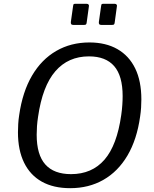

<svg xmlns="http://www.w3.org/2000/svg" viewBox="-20 -974 804 1004"><path d="M347 10Q260 10 199.1 -23.8Q138.3 -57.6 106.1 -123.1Q73.9 -188.7 73.9 -282.1Q73.9 -303.4 75.3 -326.1Q76.6 -348.7 80.3 -372Q97.8 -494 147.5 -578.6Q197.2 -663.2 274 -707.6Q350.8 -752 447.4 -752Q533.1 -752 593.9 -717.2Q654.8 -682.4 687 -616.2Q719.2 -550 719.2 -454.2Q719.2 -433.6 717.8 -411.1Q716.4 -388.6 712.7 -364.5Q696 -244.6 646.6 -160.8Q597.1 -77.1 520.8 -33.6Q444.5 10 347 10ZM351.5 -63.4Q460.8 -63.4 526.4 -139Q591.9 -214.6 614 -372.7Q618 -400.2 619.6 -425.1Q621.3 -449.9 621.3 -471.7Q621.3 -577.2 577.1 -628.2Q532.9 -679.2 445.3 -679.2Q336.7 -679.2 269.4 -601.4Q202.1 -523.6 179.1 -363.7Q175.1 -337.9 173.4 -314Q171.8 -290.1 171.8 -269.4Q171.8 -164.7 217 -114Q262.2 -63.4 351.5 -63.4ZM444.7 -939.4 433.3 -856.5Q432.3 -847.9 429.3 -845.8Q426.3 -843.6 416.4 -843.6H363.8Q355.2 -843.6 352.4 -847.8Q349.5 -851.9 350.5 -859.3L362.4 -943.6Q363.6 -950.7 365.4 -952.4Q367.2 -954 372.7 -954H434.2Q440 -954 443.2 -950Q446.4 -946 444.7 -939.4ZM591.1 -939.4 579.8 -856.5Q578.8 -847.9 575.8 -845.8Q572.8 -843.6 562.9 -843.6H510.3Q501.7 -843.6 498.9 -847.8Q496 -851.9 497 -859.3L508.9 -943.6Q510.1 -950.7 511.9 -952.4Q513.7 -954 519.2 -954H580.7Q586.5 -954 589.7 -950Q592.9 -946 591.1 -939.4Z"/></svg>

Font: Libre Franklin Thin
Style: Italic
Weight: 100
Italic angle: -8°
Designer: Pablo Impallari, Rodrigo Fuenzalida, Nhung Nguyen
Foundry: Impallari Type
Version: Version 3.000